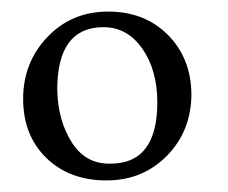

<svg xmlns="http://www.w3.org/2000/svg" viewBox="-20 -742 394 332"><path d="M311 -580Q311 -516 269 -473Q227 -430 164 -430Q100 -430 60 -469Q20 -508 20 -571Q20 -634 62 -678Q104 -722 167 -722Q230 -722 270 -682Q310 -642 311 -580ZM171 -459Q252 -459 252 -565Q252 -621 226 -658Q200 -695 159 -695Q79 -695 79 -587Q80 -534 104 -496Q128 -458 171 -459Z"/></svg>

Font: Lusitana
Style: Regular
Weight: 400
Designer: Ana Paula Megda
Foundry: Ana Paula Megda
Version: Version 1.001; ttfautohint (v1.4.1)